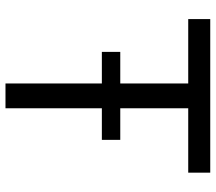

<svg xmlns="http://www.w3.org/2000/svg" viewBox="-62 -704 767 682"><g transform="rotate(90 321.0 -363.5)"><path d="M48.3 -649.1H277V-407.7H164.8V-342.3H277V0H365.1V-342.3H477.3V-407.7H365.1V-649.1H593.8V-727.3H48.3Z"/></g></svg>

Font: Margiela Sans
Style: Regular
Weight: 400
Designer: Stefan Endress, Andreas Faust
Version: Version 1.100;FEAKit 1.0